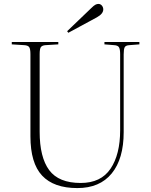

<svg xmlns="http://www.w3.org/2000/svg" viewBox="-20 -944 770 978"><path d="M374 14Q254 14 194.5 -49.5Q135 -113 135 -250V-668Q135 -694 129 -703.5Q123 -713 103 -714L40 -718V-730H277V-718L212 -714Q196 -713 189 -705Q182 -697 182 -668V-273Q182 -143 230.5 -77.5Q279 -12 391 -12Q494 -12 543 -84.5Q592 -157 592 -281V-668Q592 -692 586.5 -702.5Q581 -713 561 -714L512 -718V-730H690V-718L639 -714Q620 -713 615 -703Q610 -693 610 -667V-271Q610 -135 549 -60.5Q488 14 374 14ZM328 -777 322 -785 444 -902Q458 -916 466 -920Q474 -924 481 -924Q492 -924 499 -915.5Q506 -907 506 -896Q506 -874 474 -856Z"/></svg>

Font: Display Extralight
Style: Regular
Weight: 200
Designer: Latin by Veronika Burian and Jose Scaglione. Greek by Irene Vlachou. Cyrillic by Vera Evstafieva.
Foundry: TypeTogether
Version: Version 3.002